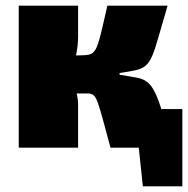

<svg xmlns="http://www.w3.org/2000/svg" viewBox="-20 -520 662 676"><path d="M622 -136V0H387V-136ZM622 -5V136H483L468 -5ZM570 -500Q550 -432 538 -389.5Q526 -347 516 -323.5Q506 -300 493 -289Q480 -278 458.5 -273Q437 -268 401 -263V-257Q437 -251 460 -247Q483 -243 498 -231.5Q513 -220 525.5 -195Q538 -170 552 -123Q566 -76 587 0H369Q352 -64 341.5 -102Q331 -140 324 -159.5Q317 -179 309 -185Q301 -191 290 -191Q279 -191 261 -191L257 -325Q281 -325 294.5 -328Q308 -331 316.5 -346Q325 -361 334 -397Q343 -433 358 -500ZM255 -500V-391Q255 -360 247.5 -325Q240 -290 225 -262Q237 -237 246 -206Q255 -175 255 -152V0H46V-500ZM303 -325V-191H206V-325Z"/></svg>

Font: Exo 2 Black
Style: Regular
Weight: 900
Designer: Natanael Gama
Foundry: Natanael Gama
Version: Version 2.010